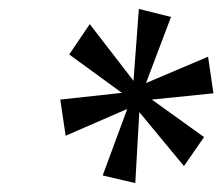

<svg xmlns="http://www.w3.org/2000/svg" viewBox="-20 -785 498 430"><path d="M210 -392 265 -541 127 -481 115 -562 253 -577 135 -663 181 -731 279 -604 291 -765 363 -747 307 -599 446 -658 458 -576 320 -562 437 -478 392 -413 292 -534 283 -375Z"/></svg>

Font: Noto Serif Cond
Style: Italic
Weight: 400
Width: 3
Italic angle: -12°
Designer: Monotype Design Team
Foundry: Monotype Imaging Inc.
Version: Version 1.001